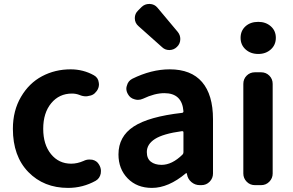

<svg xmlns="http://www.w3.org/2000/svg" viewBox="-20 -918 1451 952"><path d="M317.4 13.7Q197.3 13.7 120.6 -64.9Q43.9 -143.6 43.9 -279.3Q43.9 -369.1 84 -437.5Q124 -505.9 188.5 -540Q252.9 -574.2 330.1 -574.2Q392.6 -574.2 445.3 -544.9Q466.8 -533.2 469.7 -508.8Q470.7 -504.9 470.7 -500Q470.7 -481.4 459 -465.8L457 -463.9Q444.3 -445.3 419.9 -442.4Q413.1 -440.4 406.2 -440.4Q389.6 -440.4 374 -447.3Q356.4 -454.1 336.9 -454.1Q273.4 -454.1 233.9 -406.2Q194.3 -358.4 194.3 -279.3Q194.3 -201.2 232.9 -153.8Q271.5 -106.4 333 -106.4Q363.3 -106.4 394.5 -120.1Q408.2 -127 422.9 -127Q429.7 -127 437.5 -126Q460 -121.1 470.7 -102.5Q480.5 -86.9 480.5 -70.3Q480.5 -63.5 479.5 -57.6Q474.6 -33.2 454.1 -21.5Q390.6 13.7 317.4 13.7Z M733.4 13.7Q659.2 13.7 613.3 -33.2Q567.4 -80.1 567.4 -152.3Q567.4 -241.2 642.6 -290.5Q717.8 -339.8 882.8 -358.4Q889.6 -359.4 889.6 -366.2Q882.8 -456.1 794.9 -456.1Q747.1 -456.1 689.5 -428.7Q676.8 -422.9 664.1 -422.9Q655.3 -422.9 646.5 -425.8Q625 -431.6 614.3 -451.2Q606.4 -464.8 606.4 -478.5Q606.4 -486.3 609.4 -494.1Q615.2 -516.6 635.7 -527.3Q730.5 -574.2 821.3 -574.2Q927.7 -574.2 981.9 -511.2Q1036.1 -448.2 1036.1 -327.1V-57.6Q1036.1 -34.2 1019.5 -17.1Q1002.9 0 978.5 0H970.7Q947.3 0 929.2 -15.1Q911.1 -30.3 907.2 -53.7L906.2 -58.6Q905.3 -59.6 903.8 -59.6Q902.3 -59.6 901.4 -58.6Q815.4 13.7 733.4 13.7ZM781.2 -100.6Q833 -100.6 884.8 -151.4Q889.6 -156.2 889.6 -163.1V-261.7Q889.6 -268.6 881.8 -267.6Q789.1 -254.9 748.5 -229Q708 -203.1 708 -164.1Q708 -131.8 728 -116.2Q748 -100.6 781.2 -100.6ZM857.4 -685.5Q842.8 -670.9 821.3 -669.9Q820.3 -669.9 819.3 -669.9Q798.8 -669.9 784.2 -683.6L667 -788.1Q648.4 -803.7 648.4 -828.1Q648.4 -850.6 665 -866.2L682.6 -883.8Q698.2 -898.4 719.7 -898.4Q720.7 -898.4 722.7 -898.4Q746.1 -897.5 760.7 -879.9L861.3 -759.8Q874 -744.1 874 -724.6Q874 -701.2 857.4 -685.5Z M1244.1 0Q1219.7 0 1203.1 -17.1Q1186.5 -34.2 1186.5 -57.6V-502Q1186.5 -526.4 1203.1 -543Q1219.7 -559.6 1244.1 -559.6H1274.4Q1298.8 -559.6 1315.4 -543Q1332 -526.4 1332 -502V-57.6Q1332 -34.2 1315.4 -17.1Q1298.8 0 1274.4 0ZM1260.7 -650.4Q1222.7 -650.4 1197.8 -672.9Q1172.9 -695.3 1172.9 -730.5Q1172.9 -765.6 1197.3 -787.6Q1221.7 -809.6 1260.7 -809.6Q1297.9 -809.6 1322.8 -787.6Q1347.7 -765.6 1347.7 -730.5Q1347.7 -695.3 1322.8 -672.9Q1297.9 -650.4 1260.7 -650.4Z"/></svg>

Font: Gen Jyuu Gothic Bold
Style: Bold
Weight: 700
Designer: [Source Han Sans]
Ryoko NISHIZUKA  (kana & ideographs); Paul D. Hunt (Latin, Greek & Cyrillic); Wenlong ZHANG  (bopomofo
Version: Version 1.002.20150607